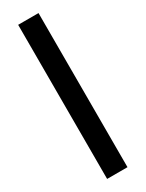

<svg xmlns="http://www.w3.org/2000/svg" viewBox="-214 -842 663 874"><g transform="rotate(-30 117.5 -405.0)"><path d="M64 0V-810H171V0Z"/></g></svg>

Font: Oswald
Style: Regular
Weight: 400
Designer: Vernon Adams
Foundry: Vernon Adams
Version: Version 4.103; ttfautohint (v1.8.3)